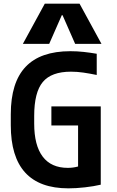

<svg xmlns="http://www.w3.org/2000/svg" viewBox="-20 -1020 640 1050"><path d="M354 10Q39 10 39 -335V-395Q39 -569 120 -654.5Q201 -740 365 -740Q402 -740 438 -736Q474 -732 509 -726V-610Q470 -618 436 -623Q402 -628 368 -628Q261 -628 214 -571.5Q167 -515 167 -386V-344Q167 -225 213.5 -163.5Q260 -102 351 -102Q379 -102 405 -109Q431 -116 459 -131L407 -63V-334H261V-438H531V-10Q493 -1 444.5 4.5Q396 10 354 10ZM105 -780 225 -1000H415L535 -780H391L322 -937H318L249 -780Z"/></svg>

Font: M PLUS Code Latin Expanded SemiBold
Style: Regular
Weight: 600
Width: 7
Designer: Coji Morishita
Foundry: UNDERFOREST DESIGN
Version: Version 1.002; ttfautohint (v1.8.3)